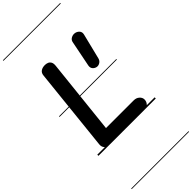

<svg xmlns="http://www.w3.org/2000/svg" viewBox="-550 -1377 1888 1888"><g transform="rotate(-45 394.0 -433.0)"><path d="M147 0Q112 0 94.5 -21.8Q77 -43.5 80.5 -75.5L171.5 -940.5Q174.5 -973.5 197 -988.8Q219.5 -1004 253.5 -1004Q272.5 -1004 290 -997Q307.5 -990 317.5 -972.2Q327.5 -954.5 324 -922L240.5 -140.5H625.5Q661 -140.5 684.2 -119.8Q707.5 -99 707.5 -71.5Q707.5 -43.5 688.8 -21.8Q670 0 634.5 0ZM147 0Q112 0 94.5 -21.8Q77 -43.5 80.5 -75.5L171.5 -940.5Q174.5 -973.5 197 -988.8Q219.5 -1004 253.5 -1004Q272.5 -1004 290 -997Q307.5 -990 317.5 -972.2Q327.5 -954.5 324 -922L240.5 -140.5H625.5Q661 -140.5 684.2 -119.8Q707.5 -99 707.5 -71.5Q707.5 -43.5 688.8 -21.8Q670 0 634.5 0ZM601.5 -629.5Q579 -633.5 563.2 -651.5Q547.5 -669.5 552.5 -698L605.5 -964Q609.5 -993.5 633 -1007Q656.5 -1020.5 680.5 -1017.5Q707.5 -1014.5 726.5 -994.8Q745.5 -975 738 -944L672.5 -679Q666 -652 644.5 -638.8Q623 -625.5 601.5 -629.5ZM-5 455H792.5V463H-5ZM-5 -16H792.5V0H-5ZM-5 -549H792.5V-541H-5ZM-5 -1329H792.5V-1321H-5Z"/></g></svg>

Font: Edu SA Dotted Guide
Style: Regular
Weight: 400
Designer: Tina and Corey Anderson, Eben Sorkin, Mirko Velimirovic
Foundry: Google for Education
Version: Version 2.000